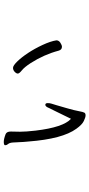

<svg xmlns="http://www.w3.org/2000/svg" viewBox="258 -732 483 1040"><g transform="rotate(-90 500.0 -212.5)"><path d="M307 -396Q307 -418 293 -424Q267 -434 251 -434Q235 -434 233 -428V-425Q233 -418 239.5 -410.5Q246 -403 247.5 -386Q249 -369 249.5 -349Q250 -329 253 -300Q267 -116 322 -41Q344 -10 364 -0.5Q384 9 394.5 9Q405 9 409 3Q413 -3 417.5 -28Q422 -53 433.5 -92.5Q445 -132 450 -149.5Q455 -167 458 -175.5Q461 -184 461 -196.5Q461 -209 451.5 -209Q442 -209 434 -188Q431 -181 419.5 -159Q408 -137 376 -70Q330 -111 312 -262Q306 -314 306 -346ZM801 -149Q796 -181 776 -224Q756 -267 732.5 -302.5Q709 -338 686.5 -361Q664 -384 652 -384Q640 -384 630.5 -375Q621 -366 621 -358Q621 -350 638.5 -336Q656 -322 678 -288Q724 -216 745 -137Q750 -119 766 -119Q775 -119 788 -127.5Q801 -136 801 -149Z"/></g></svg>

Font: LXGW WenKai Mono TC
Style: Regular
Weight: 400
Designer: LXGW / Fontworks Inc.
Foundry: LXGW / Fontworks Inc.
Version: Version 1.330